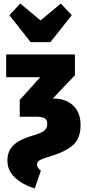

<svg xmlns="http://www.w3.org/2000/svg" viewBox="-20 -843 492 1089"><path d="M22 68Q22 14 56 -19Q90 -52 159 -72Q212 -87 230 -101Q248 -115 248 -141Q248 -163 234 -172Q220 -181 183 -181H92V-276L208 -405H15V-534H405V-416L279 -284H284Q354 -284 395.5 -244Q437 -204 437 -134Q437 -58 394.5 -20.5Q352 17 276 40Q237 52 219.5 59Q202 66 196 72.5Q190 79 190 90Q190 109 212 125L177 226Q107 204 64.5 164Q22 124 22 68ZM325 -823 387 -757 266 -604H154L33 -757L95 -823L210 -727Z"/></svg>

Font: Fira Sans Extra Condensed Black
Style: Regular
Weight: 900
Width: 1
Designer: Carrois Corporate & Edenspiekermann AG
Foundry: Carrois Corporate GbR & Edenspiekermann AG
Version: Version 4.203